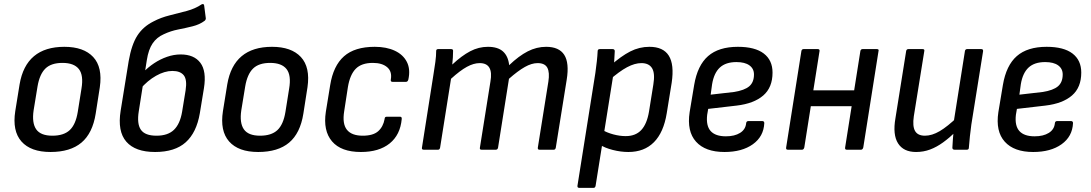

<svg xmlns="http://www.w3.org/2000/svg" viewBox="-20 -726 5291 931"><path d="M225 11Q129 11 84 -40Q39 -91 54 -187L75 -317Q106 -499 292 -499Q386 -499 432 -449.5Q478 -400 464 -303L444 -175Q429 -80 375 -34.5Q321 11 225 11ZM234 -68Q289 -68 318 -95Q347 -122 357 -183L375 -296Q386 -361 362.5 -391Q339 -421 283 -421Q228 -421 200 -393.5Q172 -366 162 -307L143 -191Q134 -130 155.5 -99Q177 -68 234 -68Z M732 11Q636 11 592.5 -39Q549 -89 565 -189L604 -430Q618 -510 646 -553.5Q674 -597 724 -622Q760 -641 802.5 -651.5Q845 -662 886 -673Q927 -684 958 -705Q963 -707 966 -706Q969 -705 970 -699L978 -637Q978 -630 972 -625Q948 -607 914 -598.5Q880 -590 844 -583Q808 -576 774 -560Q740 -545 720 -515.5Q700 -486 692 -435L653 -187Q643 -126 663 -97Q683 -68 739 -68Q794 -68 823.5 -96.5Q853 -125 863 -184L880 -288Q888 -340 871 -361Q854 -382 816 -382Q778 -382 736.5 -358.5Q695 -335 660 -294L672 -373Q698 -400 727.5 -419.5Q757 -439 790 -450.5Q823 -462 856 -462Q921 -462 951.5 -421.5Q982 -381 969 -299L949 -177Q933 -83 880.5 -36Q828 11 732 11Z M1232 11Q1136 11 1091 -40Q1046 -91 1061 -187L1082 -317Q1113 -499 1299 -499Q1393 -499 1439 -449.5Q1485 -400 1471 -303L1451 -175Q1436 -80 1382 -34.5Q1328 11 1232 11ZM1241 -68Q1296 -68 1325 -95Q1354 -122 1364 -183L1382 -296Q1393 -361 1369.5 -391Q1346 -421 1290 -421Q1235 -421 1207 -393.5Q1179 -366 1169 -307L1150 -191Q1141 -130 1162.5 -99Q1184 -68 1241 -68Z M1730 11Q1634 11 1590 -40.5Q1546 -92 1560 -184L1581 -313Q1596 -407 1648 -453Q1700 -499 1797 -499Q1854 -499 1894.5 -480Q1935 -461 1953 -425.5Q1971 -390 1960 -340Q1957 -329 1948 -329H1884Q1873 -329 1875 -340Q1882 -379 1857.5 -400Q1833 -421 1788 -421Q1733 -421 1705 -392.5Q1677 -364 1667 -304L1649 -187Q1639 -126 1662 -97Q1685 -68 1739 -68Q1789 -68 1813.5 -89.5Q1838 -111 1845 -149Q1845 -160 1855 -160H1920Q1929 -160 1928 -149Q1921 -72 1869.5 -30.5Q1818 11 1730 11Z M2035 0Q2024 0 2026 -10L2082 -366Q2087 -396 2091 -425.5Q2095 -455 2095 -479Q2095 -488 2105 -488H2167Q2177 -488 2177 -480Q2177 -464 2176 -448Q2175 -432 2173 -413Q2219 -456 2260 -477.5Q2301 -499 2346 -499Q2394 -499 2419 -476.5Q2444 -454 2449 -410Q2496 -455 2539 -477Q2582 -499 2628 -499Q2691 -499 2716 -460Q2741 -421 2728 -340L2675 -10Q2673 0 2665 0H2596Q2586 0 2588 -11L2639 -330Q2646 -375 2634 -397.5Q2622 -420 2587 -420Q2558 -420 2524.5 -401Q2491 -382 2448 -344L2395 -10Q2393 0 2384 0H2315Q2305 0 2307 -10L2358 -330Q2366 -375 2353 -397.5Q2340 -420 2306 -420Q2277 -420 2244 -402Q2211 -384 2167 -344L2114 -10Q2112 0 2104 0Z M3027 11Q2990 11 2951 1Q2912 -9 2888 -25L2897 -98Q2922 -83 2953.5 -74.5Q2985 -66 3014 -66Q3062 -66 3089.5 -95.5Q3117 -125 3127 -185L3148 -316Q3157 -370 3142 -395Q3127 -420 3090 -420Q3058 -420 3020.5 -400Q2983 -380 2933 -336L2940 -408Q2992 -454 3036 -476.5Q3080 -499 3129 -499Q3196 -499 3223 -456Q3250 -413 3237 -325L3213 -177Q3198 -84 3151 -36.5Q3104 11 3027 11ZM2789 185Q2779 185 2780 175L2867 -373Q2871 -401 2874 -428.5Q2877 -456 2878 -478Q2878 -488 2889 -488H2950Q2960 -488 2961 -479Q2960 -466 2959 -442.5Q2958 -419 2956 -406L2954 -364L2868 175Q2866 185 2858 185Z M3493 11Q3400 11 3355 -39Q3310 -89 3324 -182L3346 -314Q3362 -409 3413.5 -454Q3465 -499 3558 -499Q3641 -499 3683.5 -466.5Q3726 -434 3726 -374Q3726 -302 3681 -263Q3636 -224 3552 -214L3414 -198L3409 -169Q3403 -116 3426 -90.5Q3449 -65 3500 -65Q3542 -65 3568.5 -81.5Q3595 -98 3598 -128Q3599 -139 3609 -139H3676Q3686 -139 3686 -129Q3683 -64 3630.5 -26.5Q3578 11 3493 11ZM3426 -267 3539 -280Q3590 -288 3613 -307.5Q3636 -327 3636 -365Q3636 -393 3614 -409Q3592 -425 3551 -425Q3499 -425 3470.5 -398.5Q3442 -372 3433 -318Z M4086 0Q4076 0 4078 -11L4152 -479Q4154 -488 4163 -488H4231Q4243 -488 4240 -479L4166 -11Q4163 0 4155 0ZM3800 0Q3790 0 3792 -11L3866 -479Q3868 -488 3877 -488H3945Q3955 -488 3954 -479L3880 -11Q3877 0 3869 0ZM3898 -211 3910 -288H4137L4126 -211Z M4422 11Q4361 11 4334.5 -31Q4308 -73 4322 -153L4374 -479Q4376 -488 4385 -488H4453Q4464 -488 4462 -479L4411 -162Q4404 -114 4417 -91Q4430 -68 4465 -68Q4499 -68 4536.5 -90Q4574 -112 4624 -160L4616 -89Q4584 -58 4553 -35.5Q4522 -13 4490 -1Q4458 11 4422 11ZM4609 0Q4598 0 4598 -10Q4599 -29 4600.5 -51Q4602 -73 4605 -93L4604 -131L4659 -479Q4661 -488 4670 -488H4738Q4748 -488 4747 -478L4690 -122Q4686 -94 4683 -65Q4680 -36 4678 -10Q4678 0 4668 0Z M4990 11Q4897 11 4852 -39Q4807 -89 4821 -182L4843 -314Q4859 -409 4910.5 -454Q4962 -499 5055 -499Q5138 -499 5180.5 -466.5Q5223 -434 5223 -374Q5223 -302 5178 -263Q5133 -224 5049 -214L4911 -198L4906 -169Q4900 -116 4923 -90.5Q4946 -65 4997 -65Q5039 -65 5065.5 -81.5Q5092 -98 5095 -128Q5096 -139 5106 -139H5173Q5183 -139 5183 -129Q5180 -64 5127.5 -26.5Q5075 11 4990 11ZM4923 -267 5036 -280Q5087 -288 5110 -307.5Q5133 -327 5133 -365Q5133 -393 5111 -409Q5089 -425 5048 -425Q4996 -425 4967.5 -398.5Q4939 -372 4930 -318Z"/></svg>

Font: Sofia Sans Semi Condensed Medium
Style: Italic
Weight: 500
Italic angle: -9°
Version: Version 4.100